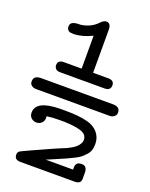

<svg xmlns="http://www.w3.org/2000/svg" viewBox="-169 -793 864 1103"><g transform="rotate(20 263.0 -241.5)"><path d="M-1 -236Q-1 -271 44 -271H483Q527 -271 527 -236Q527 -229 524.5 -222.5Q522 -216 512.5 -209Q503 -202 487 -202H40Q23 -202 13 -209Q3 -216 1 -222.5Q-1 -229 -1 -236ZM60 -67Q60 -141 207 -143H241Q322 -143 374.5 -129.5Q427 -116 451 -77Q466 -53 466 -21Q466 -1 461 15.5Q456 32 443 46Q430 60 418.5 70Q407 80 381.5 92.5Q356 105 339.5 112.5Q323 120 286.5 135.5Q250 151 229 160H396V148Q396 113 430 113H434Q466 113 466 155V188Q467 206 457 214Q447 222 429 222H97Q60 222 60 191Q60 176 69 169Q81 161 242 89Q261 81 279 73Q281 72 296 66Q311 60 321 55.5Q331 51 346.5 42Q362 33 371.5 24.5Q381 16 388.5 4Q396 -8 396 -21Q396 -54 359.5 -66.5Q323 -79 254 -81H220Q183 -81 148 -76Q148 -75 148.5 -71.5Q149 -68 149 -66Q149 -46 136 -34Q123 -22 104 -22Q87 -22 73.5 -34Q60 -46 60 -67ZM90 -604Q90 -623 105.5 -630Q121 -637 142.5 -636.5Q164 -636 196 -648Q228 -660 253 -687Q271 -705 285 -705Q314 -705 314 -665V-402H407Q443 -402 443 -372Q443 -341 409 -340H135Q116 -340 107.5 -349.5Q99 -359 99 -371Q99 -402 136 -402H244V-603Q182 -573 131 -573L109 -575Q90 -582 90 -604Z"/></g></svg>

Font: CMU Typewriter Text
Style: Regular
Weight: 500
Monospace: yes
Version: Version 0.7.0